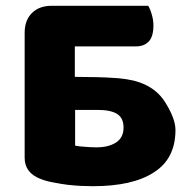

<svg xmlns="http://www.w3.org/2000/svg" viewBox="-20 -626 655 662"><path d="M313 -118Q353 -118 379 -134Q406 -151 406 -186Q406 -219 384 -233Q362 -247 317 -247H239V-124Q252 -121 271 -120Q293 -118 313 -118ZM415 -353Q510 -339 551 -271Q585 -216 585 -178Q585 -79 511 -32Q438 16 300 16Q283 16 260 15Q237 14 212 11Q188 8 164 3Q140 -1 120 -9Q65 -30 65 -82V-513Q65 -556 90 -581Q115 -606 158 -606H491Q498 -595 503 -577Q509 -558 509 -538Q509 -499 492 -482Q476 -466 448 -466H238V-361L311 -360L344 -359L361 -358Q390 -357 415 -353Z"/></svg>

Font: Baloo Cyrillic
Style: Regular
Weight: 400
Designer: Ek Type, Denis Ignatov
Foundry: Ek Type
Version: Version 1.50 July 26, 2019